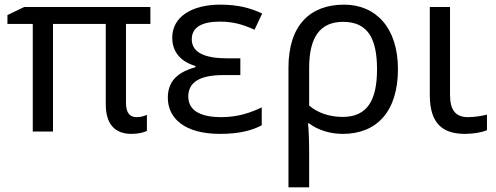

<svg xmlns="http://www.w3.org/2000/svg" viewBox="-20 -566 2133 826"><path d="M546 10C577 10 601 3 612 -3V-72C602 -67 586 -62 568 -62C541 -62 522 -77 522 -124V-463H627V-536H84L12 -501V-463H121V0H208V-463H435V-118C435 -33 473 10 546 10Z M927 10C1009 10 1065 -5 1106 -27V-104C1062 -83 1006 -62 932 -62C852 -62 790 -85 790 -151C790 -212 839 -243 941 -243H1014V-315H958C865 -315 805 -338 805 -397C805 -447 846 -473 926 -473C988 -473 1031 -458 1075 -438L1108 -508C1055 -532 1004 -546 927 -546C806 -546 721 -494 721 -404C721 -339 761 -300 821 -282V-277C757 -259 702 -226 702 -146C702 -57 774 10 927 10Z M1221 240H1310V98C1310 38 1308 -13 1305 -35H1310C1348 -6 1401 10 1455 10C1601 10 1692 -87 1692 -268C1692 -448 1596 -546 1460 -546C1314 -546 1221 -457 1221 -275ZM1454 -63C1400 -63 1348 -79 1310 -112V-274C1310 -406 1357 -472 1456 -472C1559 -472 1602 -405 1602 -268C1602 -133 1559 -63 1454 -63Z M1981 10C2016 10 2056 3 2075 -6V-73C2058 -68 2022 -62 1993 -62C1939 -62 1916 -94 1916 -158V-536H1829V-157C1829 -26 1893 10 1981 10Z"/></svg>

Font: Noto Sans Math
Style: Regular
Weight: 400
Designer: Monotype Design Team, Delve Withrington, Jeff Kellem
Foundry: Monotype Imaging Inc., Delve Fonts LLC
Version: Version 3.000